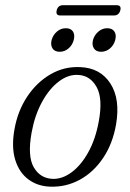

<svg xmlns="http://www.w3.org/2000/svg" viewBox="-20 -709 500 738"><path d="M288.5 -451Q365.5 -448 404.2 -388.2Q443 -328.5 426 -230Q413 -156 376.2 -101.5Q339.5 -47 286.8 -18.2Q234 10.5 173.5 8.5Q124.5 7 89 -19.5Q53.5 -46 38.5 -94.8Q23.5 -143.5 35.5 -211.5Q48 -282.5 84.5 -337.5Q121 -392.5 173.8 -423.2Q226.5 -454 288.5 -451ZM182 -21.5Q219 -20 255.2 -46.8Q291.5 -73.5 319.2 -123.5Q347 -173.5 359.5 -241.5Q376 -330 351.5 -374.2Q327 -418.5 281 -421Q242.5 -423.5 205.8 -395.5Q169 -367.5 141.2 -316.5Q113.5 -265.5 101.5 -199.5Q85 -108.5 109.8 -66Q134.5 -23.5 182 -21.5ZM209.5 -510Q190 -510 181.8 -523Q173.5 -536 178.5 -555.5Q184 -575 199 -587.8Q214 -600.5 233 -600.5Q252.5 -600.5 260.5 -587.8Q268.5 -575 263.5 -555.5Q258.5 -536 243.5 -523Q228.5 -510 209.5 -510ZM368.5 -510Q349.5 -510 341 -523Q332.5 -536 337.5 -555.5Q343 -574.5 358 -587.5Q373 -600.5 392 -600.5Q411.5 -600.5 419.8 -587.8Q428 -575 423 -555.5Q418 -536 403 -523Q388 -510 368.5 -510ZM198 -669.5Q203 -689 222 -689H428Q447.5 -689 442.5 -669.5Q437 -649.5 418 -649.5H212Q193 -649.5 198 -669.5Z"/></svg>

Font: Fraunces 72pt Soft Light
Style: Italic
Weight: 300
Italic angle: -16°
Version: Version 1.000;[b76b70a41]